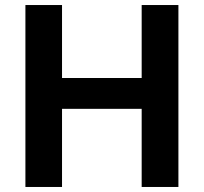

<svg xmlns="http://www.w3.org/2000/svg" viewBox="-20 -743 810 763"><path d="M543 -310.5H226.5V0H81V-723H226.5V-433H543V-723H689V0H543Z"/></svg>

Font: Public Sans
Style: Bold
Weight: 700
Designer: The Public Sans project authors (U.S. Web Design System). Libre Franklin designed by Pablo Impallari and Rodrigo Fuenzal
Version: Version 1.008; ttfautohint (v1.8.1) -l 8 -r 50 -G 200 -x 14 